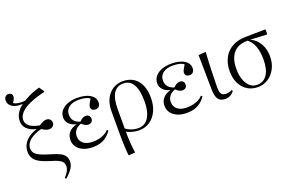

<svg xmlns="http://www.w3.org/2000/svg" viewBox="-116 -1286 3075 1993"><g transform="rotate(-20 1421.0 -289.0)"><path d="M330 227 317 215Q345 186 360 158.5Q375 131 375 106Q375 79 364 61.5Q353 44 326 30Q299 16 250 2Q175 -20 130.5 -43.5Q86 -67 66.5 -98.5Q47 -130 47 -173Q47 -216 66.5 -252.5Q86 -289 124 -317Q162 -345 214 -361V-363Q147 -380 113.5 -414.5Q80 -449 80 -500Q80 -544 104.5 -585.5Q129 -627 171 -657Q101 -652 58.5 -677.5Q16 -703 16 -751Q16 -775 29.5 -790Q43 -805 65 -805Q84 -805 95.5 -794Q107 -783 107 -765Q107 -753 100 -736.5Q93 -720 79 -701Q89 -692 109.5 -686Q130 -680 156 -678.5Q182 -677 206 -681Q237 -699 267.5 -714Q298 -729 328.5 -740Q359 -751 388 -758L423 -708V-698Q323 -675 254.5 -644Q186 -613 152 -576.5Q118 -540 118 -498Q118 -470 134 -448Q150 -426 182.5 -410.5Q215 -395 262 -387Q288 -404 306.5 -412.5Q325 -421 343 -421Q367 -421 382.5 -406.5Q398 -392 398 -369Q398 -346 382 -331Q366 -316 340 -316Q322 -316 304.5 -323Q287 -330 261 -347Q206 -333 166 -310Q126 -287 105 -258Q84 -229 84 -196Q84 -167 100.5 -145Q117 -123 158 -104Q199 -85 273 -64Q333 -47 366.5 -28.5Q400 -10 414 14Q428 38 428 73Q428 109 404 146.5Q380 184 330 227Z M705 14Q645 14 601 -4.5Q557 -23 532 -56.5Q507 -90 507 -135Q507 -184 536.5 -218.5Q566 -253 621 -267V-268Q571 -281 543.5 -310Q516 -339 516 -380Q516 -423 542 -455Q568 -487 614.5 -505Q661 -523 722 -523Q811 -523 863.5 -491Q916 -459 916 -404Q916 -376 902 -360.5Q888 -345 863 -345Q840 -345 827 -356Q814 -367 814 -388Q814 -397 817 -406Q820 -415 828.5 -429.5Q837 -444 851 -468Q833 -484 801.5 -491.5Q770 -499 728 -499Q661 -499 621.5 -469Q582 -439 582 -387Q582 -346 603 -320Q624 -294 669 -279Q692 -301 708 -309Q724 -317 741 -317Q763 -317 776 -304Q789 -291 789 -270Q789 -248 775.5 -235Q762 -222 738 -222Q723 -222 705.5 -230.5Q688 -239 668 -258Q627 -244 604.5 -216Q582 -188 582 -148Q582 -98 619 -68.5Q656 -39 721 -39Q761 -39 794 -47Q827 -55 854 -69.5Q881 -84 899 -105L912 -94Q887 -57 856 -33Q825 -9 787.5 2.5Q750 14 705 14Z M1027 221 1020 216Q1017 186 1014.5 146Q1012 106 1011 62Q1010 18 1010 -24V-270Q1010 -346 1037 -403Q1064 -460 1112.5 -492Q1161 -524 1225 -524Q1328 -524 1385.5 -455Q1443 -386 1443 -262Q1443 -181 1414 -118.5Q1385 -56 1333.5 -21Q1282 14 1214 14Q1191 14 1166 9.5Q1141 5 1119 -2.5Q1097 -10 1079 -20H1078Q1078 11 1079 41Q1080 71 1082 100Q1084 129 1087 157.5Q1090 186 1094 215ZM1215 -10Q1264 -10 1298 -38.5Q1332 -67 1350 -121Q1368 -175 1368 -250Q1368 -373 1331.5 -436.5Q1295 -500 1223 -500Q1151 -500 1114.5 -442Q1078 -384 1078 -268V-56Q1096 -42 1118 -31.5Q1140 -21 1165.5 -15.5Q1191 -10 1215 -10Z M1744 14Q1684 14 1640 -4.5Q1596 -23 1571 -56.5Q1546 -90 1546 -135Q1546 -184 1575.5 -218.5Q1605 -253 1660 -267V-268Q1610 -281 1582.5 -310Q1555 -339 1555 -380Q1555 -423 1581 -455Q1607 -487 1653.5 -505Q1700 -523 1761 -523Q1850 -523 1902.5 -491Q1955 -459 1955 -404Q1955 -376 1941 -360.5Q1927 -345 1902 -345Q1879 -345 1866 -356Q1853 -367 1853 -388Q1853 -397 1856 -406Q1859 -415 1867.5 -429.5Q1876 -444 1890 -468Q1872 -484 1840.5 -491.5Q1809 -499 1767 -499Q1700 -499 1660.5 -469Q1621 -439 1621 -387Q1621 -346 1642 -320Q1663 -294 1708 -279Q1731 -301 1747 -309Q1763 -317 1780 -317Q1802 -317 1815 -304Q1828 -291 1828 -270Q1828 -248 1814.5 -235Q1801 -222 1777 -222Q1762 -222 1744.5 -230.5Q1727 -239 1707 -258Q1666 -244 1643.5 -216Q1621 -188 1621 -148Q1621 -98 1658 -68.5Q1695 -39 1760 -39Q1800 -39 1833 -47Q1866 -55 1893 -69.5Q1920 -84 1938 -105L1951 -94Q1926 -57 1895 -33Q1864 -9 1826.5 2.5Q1789 14 1744 14Z M2166 14Q2112 14 2088 -21Q2064 -56 2064 -132Q2064 -153 2063.5 -185Q2063 -217 2062.5 -255.5Q2062 -294 2061.5 -333.5Q2061 -373 2060.5 -408.5Q2060 -444 2059.5 -470.5Q2059 -497 2059 -509L2134 -515L2140 -510Q2138 -483 2136 -445Q2134 -407 2132 -364.5Q2130 -322 2129 -279Q2128 -236 2127 -197Q2126 -158 2126 -129Q2126 -76 2140.5 -55Q2155 -34 2192 -34Q2211 -34 2228 -38.5Q2245 -43 2259 -51L2265 -38Q2254 -22 2238.5 -10Q2223 2 2204.5 8Q2186 14 2166 14Z M2526 14Q2460 14 2410 -18Q2360 -50 2332.5 -107Q2305 -164 2305 -239Q2305 -325 2338.5 -387.5Q2372 -450 2434.5 -484.5Q2497 -519 2584 -520L2803 -523V-472L2797 -467L2619 -476V-475Q2661 -456 2690.5 -422Q2720 -388 2736 -342.5Q2752 -297 2752 -244Q2752 -170 2722.5 -112Q2693 -54 2642 -20Q2591 14 2526 14ZM2525 -11Q2599 -11 2638 -70Q2677 -129 2677 -238Q2677 -322 2655 -381.5Q2633 -441 2589 -476L2579 -475Q2482 -475 2430 -413.5Q2378 -352 2378 -240Q2378 -172 2396.5 -120Q2415 -68 2448 -39.5Q2481 -11 2525 -11Z"/></g></svg>

Font: Literata 60pt Light
Style: Regular
Weight: 300
Designer: Latin by Veronika Burian and Jose Scaglione. Greek by Irene Vlachou. Cyrillic by Vera Evstafieva.
Foundry: TypeTogether
Version: Version 3.103;gftools[0.9.29]